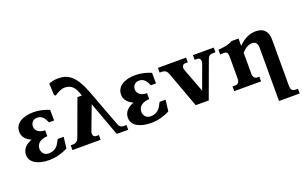

<svg xmlns="http://www.w3.org/2000/svg" viewBox="-111 -1264 3185 2024"><g transform="rotate(-20 1481.5 -251.5)"><path d="M30 -118C30 -36 113 16 245 16C319 16 393 -5 454 -37L469 -163H402C394 -148 387 -134 378 -119C350 -67 303 -52 261 -52C211 -52 185 -92 185 -130C185 -198 247 -226 309 -228V-295C256 -292 201 -319 201 -376C201 -413 226 -448 272 -448C308 -448 338 -434 362 -387C367 -379 371 -368 375 -359H433L432 -478C380 -501 316 -516 257 -516C128 -516 46 -461 46 -373C46 -316 83 -276 141 -250C76 -226 30 -185 30 -118Z M748 -506 603 -111C589 -73 575 -53 527 -53H508V0H824V-53H797C764 -53 749 -79 765 -122L864 -385L1005 0H1134V-53H1107C1061 -53 1053 -74 1039 -111L891 -506C814 -710 736 -762 621 -762C580 -762 541 -752 518 -742L524 -612L540 -600C574 -625 620 -647 654 -647C710 -647 756 -623 784 -545L798 -506Z M1173 -118C1173 -36 1256 16 1388 16C1462 16 1536 -5 1597 -37L1612 -163H1545C1537 -148 1530 -134 1521 -119C1493 -67 1446 -52 1404 -52C1354 -52 1328 -92 1328 -130C1328 -198 1390 -226 1452 -228V-295C1399 -292 1344 -319 1344 -376C1344 -413 1369 -448 1415 -448C1451 -448 1481 -434 1505 -387C1510 -379 1514 -368 1518 -359H1576L1575 -478C1523 -501 1459 -516 1400 -516C1271 -516 1189 -461 1189 -373C1189 -316 1226 -276 1284 -250C1219 -226 1173 -185 1173 -118Z M1746 -395 1891 0H2037L2182 -395C2196 -432 2204 -453 2250 -453H2277V-506H2044V-453H2071C2104 -453 2119 -427 2103 -384L2007 -121L1908 -384C1892 -427 1907 -453 1940 -453H1967V-506H1651V-453H1670C1718 -453 1732 -433 1746 -395Z M2555 -111V-347C2594 -390 2631 -411 2673 -411C2707 -411 2731 -388 2731 -343V259H2963V206H2931C2901 206 2884 185 2884 148V-371C2884 -466 2840 -516 2751 -516C2682 -516 2618 -488 2555 -423V-506H2476C2440 -484 2408 -475 2316 -467V-414C2392 -420 2402 -415 2402 -348V-111C2402 -74 2385 -53 2355 -53H2323V0H2624V-53H2602C2572 -53 2555 -74 2555 -111Z"/></g></svg>

Font: LT Superior Serif ExtraBold
Style: Regular
Weight: 800
Designer: Daniel Lyons
Foundry: LyonsType
Version: Version 2.120;FEAKit 1.0